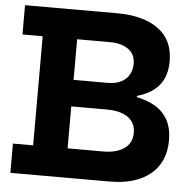

<svg xmlns="http://www.w3.org/2000/svg" viewBox="-53 -812 869 866"><g transform="rotate(5 381.0 -379.5)"><path d="M345.5 -626.5V-759H442.5Q561.5 -759 629.5 -709.5Q697.5 -660 697.5 -563.5Q697.5 -468 628.2 -423.5Q559 -379 425.5 -379H225V-442.5H425Q465 -442.5 489.5 -455.8Q514 -469 525.2 -490.8Q536.5 -512.5 536.5 -538Q536.5 -582 505 -604.2Q473.5 -626.5 420.5 -626.5ZM335.5 -132.5H435Q494 -132.5 529.2 -157.2Q564.5 -182 564.5 -228.5Q564.5 -249 557 -266Q549.5 -283 533.5 -295.8Q517.5 -308.5 492.2 -315.5Q467 -322.5 431.5 -322.5H225V-402H431.5Q502.5 -402 557.2 -391.5Q612 -381 649.5 -358Q687 -335 706.2 -298Q725.5 -261 725.5 -208.5Q725.5 -109 659 -54.5Q592.5 0 475.5 0H335.5ZM25.5 -626.5V-759H369.5V-626.5H273V-132.5H369.5V0H25.5V-132.5H117V-626.5ZM516 -409.5H564V-374.5H516Z"/></g></svg>

Font: Hepta Slab ExtraLight
Style: Bold
Weight: 700
Version: Version 1.102